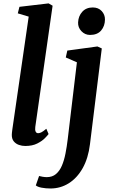

<svg xmlns="http://www.w3.org/2000/svg" viewBox="-20 -837 657 1114"><path d="M184.7 -100.6Q182.4 -83.6 186.6 -73.9Q190.9 -64.2 201.4 -64.2Q209.6 -64.2 219.7 -69.1Q229.8 -74 248.8 -89.9L261.8 -59.3Q256.8 -52 240.6 -35.4Q224.4 -18.7 196.1 -4.4Q167.9 10 126.4 10Q107.7 10 89.6 3.7Q71.5 -2.7 59.9 -16.9Q48.3 -31.1 48.5 -54.3Q48.5 -59.6 49.2 -66.4Q49.8 -73.3 50.8 -80Q51.7 -86.7 52.2 -90.5L146.5 -740.6L83.2 -759.5L92.8 -797.4L262 -817.3L285.2 -803.9ZM502 -0.3Q492 81.5 459.5 139Q427 196.4 378.8 226.5Q330.5 256.6 273 256.6Q245.7 256.6 221.5 252Q197.4 247.3 187.8 238.6L206.8 184.2Q213.8 186.5 227.4 188.6Q240.9 190.8 251.2 190.8Q283.2 190.8 304.4 173.1Q325.7 155.3 338.9 124.6Q352.1 93.9 359.9 53.9Q367.8 13.9 373.1 -30.8L426.2 -475.5L361.7 -503.6L370.6 -543.6L545.2 -567.4L570.6 -556ZM502.3 -634.3Q473.2 -634.3 452.4 -656.1Q431.7 -677.8 433.1 -707.4Q434.8 -743.9 457.4 -768.8Q480 -793.7 518.2 -793.7Q551 -793.7 570.2 -772.7Q589.4 -751.6 589 -723.8Q588.7 -685.9 566.8 -660.1Q544.8 -634.3 502.3 -634.3Z"/></svg>

Font: Merriweather 7pt Light
Style: Italic
Weight: 300
Italic angle: -7.8°
Designer: Eben Sorkin
Foundry: Eben Sorkin
Version: Version 2.200;gftools[0.9.31]